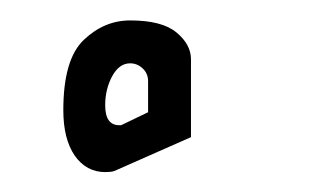

<svg xmlns="http://www.w3.org/2000/svg" viewBox="-20 -813 311 188"><path d="M167 -678.7 91.8 -645.5Q88.9 -644.5 83 -644.5Q64.5 -644.5 53.2 -660.6Q42 -676.8 42 -705.1Q42 -754.9 62 -773.9Q82 -793 107.4 -793Q138.7 -793 152.8 -781.2Q167 -769.5 167 -754.9ZM125 -703.1V-733.4Q125 -741.2 119.6 -746.1Q114.3 -751 107.4 -751Q96.7 -751 89.8 -738.3Q83 -725.6 83 -710Q83 -690.4 96.7 -690.4H98.6Z"/></svg>

Font: wanta
Style: Medium
Weight: 500
Version: Version 0.91